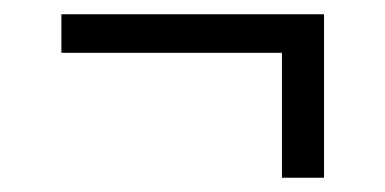

<svg xmlns="http://www.w3.org/2000/svg" viewBox="-20 -387 540 269"><path d="M375 -138V-313H66V-367H434V-138Z"/></svg>

Font: Iosevka Fixed Light
Style: Regular
Weight: 300
Monospace: yes
Designer: Belleve Invis
Foundry: Belleve Invis
Version: Version 32.3.0